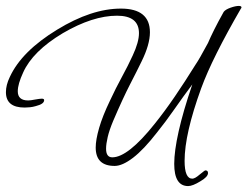

<svg xmlns="http://www.w3.org/2000/svg" viewBox="-36 -551 835 648"><path d="M599 77Q552 77 552 2Q552 -41 567 -108Q582 -175 613 -266Q583 -226 553 -183Q523 -140 494 -104Q449 -46 413 -18.5Q377 9 351 9Q287 9 287 -53Q287 -79 298.5 -119Q310 -159 335 -211Q355 -254 375.5 -291.5Q396 -329 412 -364Q433 -409 433 -439Q433 -498 359 -498Q277 -498 176 -439Q74 -378 42 -306Q24 -267 24 -243Q24 -212 59 -212Q67 -212 82 -215Q99 -218 105 -218Q113 -218 113 -213Q113 -200 85 -193Q75 -190 65 -189Q55 -188 47 -188Q-16 -188 -16 -240Q-16 -264 -3 -291Q37 -378 157 -451Q273 -522 372 -522Q470 -522 470 -442Q470 -401 442 -344Q427 -313 403 -266.5Q379 -220 346 -143Q333 -112 327.5 -88.5Q322 -65 322 -49Q322 -20 343 -20Q396 -20 486 -133Q519 -174 553.5 -224.5Q588 -275 624 -333Q629 -340 640 -359Q651 -378 666 -406Q674 -425 687 -451Q700 -477 719 -511Q725 -519 742 -525Q759 -531 770 -531Q779 -531 779 -526Q779 -524 777 -522Q729 -439 695.5 -372Q662 -305 643 -253Q587 -99 587 -8Q587 52 613 52Q622 52 638 38Q655 24 657 24Q666 24 666 33Q666 46 640 61Q614 77 599 77Z"/></svg>

Font: Corinthia
Style: Regular
Weight: 400
Designer: Robert E. Leuschke
Foundry: Robert E. Leuschke
Version: Version 1.013; ttfautohint (v1.8.3)